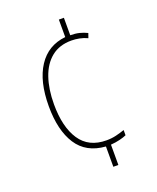

<svg xmlns="http://www.w3.org/2000/svg" viewBox="-137 -806 734 898"><g transform="rotate(-20 229.5 -357.0)"><path d="M291 -637Q316 -637 336 -632Q356 -627 374 -618L366 -595Q347 -604 326.5 -608Q306 -612 287 -612Q227 -612 187.5 -580Q148 -548 128.5 -491Q109 -434 109 -359Q109 -246 152 -181.5Q195 -117 283 -117Q309 -117 331.5 -122.5Q354 -128 374 -135V-109Q361 -103 340.5 -98Q320 -93 295 -91V10H270V-91Q174 -98 128.5 -168.5Q83 -239 83 -359Q83 -483 130.5 -555.5Q178 -628 266 -637V-724H291Z"/></g></svg>

Font: Noto Sans Devanagari UI Condensed Thin
Style: Regular
Weight: 100
Width: 3
Designer: Jelle Bosma - Monotype Design Team
Foundry: Monotype Imaging Inc.
Version: Version 2.004; ttfautohint (v1.8.4.7-5d5b)